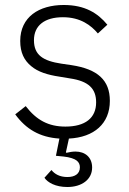

<svg xmlns="http://www.w3.org/2000/svg" viewBox="-20 -544 517 769"><path d="M349 127C349 176 306 205 250 205C202 205 171 187 158 168L186 137C199 153 219 165 250 165C279 165 300 153 300 126C300 115 296 106 287 99C278 92 261 86 235 83L204 80L218 11C139 6 84 -27 41 -86L83 -119C126 -63 174 -37 242 -37C321 -37 365 -71 365 -134C365 -189 335 -219 260 -230L218 -237C171 -244 132 -256 105 -279C77 -302 61 -333 61 -380C61 -428 80 -464 111 -488C142 -512 186 -524 235 -524C320 -524 371 -492 410 -445L372 -410C345 -442 303 -475 232 -475C159 -475 116 -442 116 -383C116 -323 153 -300 226 -289L267 -283C371 -267 420 -223 420 -140C420 -49 357 6 256 11L244 66L246 68C259 65 271 63 282 63C321 63 349 86 349 127Z"/></svg>

Font: Plexus Sans Light
Style: Regular
Weight: 300
Version: Version 2.001;PS 002.001;hotconv 1.0.70;makeotf.lib2.5.58329